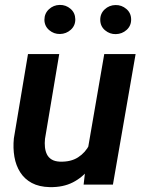

<svg xmlns="http://www.w3.org/2000/svg" viewBox="-20 -747 582 777"><path d="M333.5 -131.8 401.9 -528.3H528.8L437 0H318.4ZM365.2 -234.9 404.3 -236.3Q398.4 -189 383.1 -144.3Q367.7 -99.6 341.1 -64.5Q314.5 -29.3 274.9 -9Q235.4 11.2 181.6 10.3Q138.2 9.3 108.6 -6.6Q79.1 -22.5 61.8 -49.8Q44.4 -77.1 38.3 -112.3Q32.2 -147.5 36.1 -187L93.3 -528.3H219.7L162.1 -185.1Q160.2 -167.5 161.9 -151.4Q163.6 -135.3 169.9 -122.3Q176.3 -109.4 189 -101.6Q201.7 -93.8 222.2 -92.8Q266.6 -91.3 296.1 -110.4Q325.7 -129.4 342.3 -162.4Q358.9 -195.3 365.2 -234.9ZM159.7 -666.5Q159.7 -692.4 178 -709.5Q196.3 -726.6 221.7 -727.1Q246.6 -727.5 265.4 -711.4Q284.2 -695.3 284.7 -669.4Q285.2 -643.6 266.6 -626.7Q248 -609.9 222.7 -609.4Q198.2 -608.9 179.2 -625Q160.2 -641.1 159.7 -666.5ZM385.7 -666Q385.3 -691.9 403.6 -709Q421.9 -726.1 447.3 -726.6Q472.2 -727.1 491.2 -710.9Q510.3 -694.8 510.7 -668.9Q511.2 -643.1 492.7 -626.2Q474.1 -609.4 448.7 -608.9Q424.3 -608.4 405.3 -624.3Q386.2 -640.1 385.7 -666Z"/></svg>

Font: Roboto SemiBold
Style: Italic
Weight: 600
Designer: Christian Robertson
Foundry: Google
Version: Version 3.009; 2024